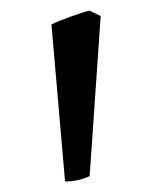

<svg xmlns="http://www.w3.org/2000/svg" viewBox="-20 -743 290 366"><path d="M150.9 -407.2Q147 -405.3 141.4 -403.3Q135.7 -401.4 129.4 -399.9Q123 -398.4 116.5 -397.7Q109.9 -397 104 -397L78.1 -696.3Q83.5 -699.2 93.8 -703.4Q104 -707.5 115 -711.4Q126 -715.3 135.7 -718.5Q145.5 -721.7 150.9 -722.7L171.9 -712.4Z"/></svg>

Font: Gentium Plus Afr
Style: Regular
Weight: 400
Designer: J. Victor Gaultney, Annie Olsen, Iska Routamaa, Becca Hirsbrunner
Foundry: SIL International
Version: Version 5.000